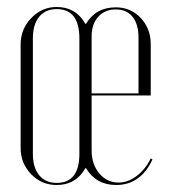

<svg xmlns="http://www.w3.org/2000/svg" viewBox="-20 -522 485 549"><path d="M142 -502Q197 -502 224 -454H226Q254 -501 311 -501Q354 -501 382.5 -470.5Q411 -440 411 -396V-249H242V-92Q242 -52 264 -26Q286 0 319 0Q346 0 371 -19Q396 -38 411 -69L416 -66Q382 7 312 7Q255 7 226 -41H224Q197 7 142 7Q99 7 69 -24Q39 -55 39 -99V-395Q39 -439 69.5 -470.5Q100 -502 142 -502ZM207 -82V-412Q207 -496 142 -496Q110 -496 92 -474Q74 -452 74 -412V-82Q74 -43 92 -21Q110 1 142 1Q207 1 207 -82ZM242 -419V-255H376V-415Q376 -453 359 -474Q342 -495 311 -495Q280 -495 261 -474Q242 -453 242 -419Z"/></svg>

Font: Moniqa ExtLt Narrow Display
Style: Regular
Weight: 200
Width: 4
Designer: Rajesh Rajput
Foundry: Rajesh Rajput
Version: Version 1.000